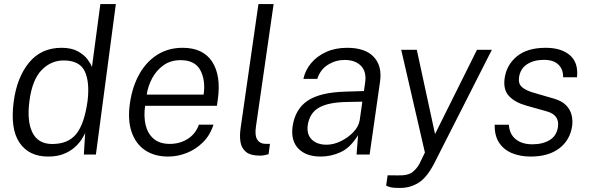

<svg xmlns="http://www.w3.org/2000/svg" viewBox="-20 -763 2908 948"><path d="M217.5 10Q123 10 76.5 -58.2Q30 -126.5 47.5 -260.5Q63.5 -381 123.5 -454Q183.5 -527 284 -527Q333 -527 364.5 -509.5Q396 -492 412.5 -469.5Q429 -447 434 -432L475.5 -743H552L453.5 0H394L400.5 -106Q394.5 -92.5 381.8 -73Q369 -53.5 347.5 -34.5Q326 -15.5 294 -2.8Q262 10 217.5 10ZM238 -52Q317 -52 357 -102.2Q397 -152.5 412.5 -265.5Q423.5 -359 398 -411.8Q372.5 -464.5 294.5 -464.5Q231 -464.5 185 -416.5Q139 -368.5 125.5 -265.5Q112 -165.5 140 -108.8Q168 -52 238 -52Z M810.5 10Q743 10 696.5 -21.2Q650 -52.5 629.8 -111.5Q609.5 -170.5 621.5 -253.5Q633.5 -336 668.2 -397.5Q703 -459 757.2 -493Q811.5 -527 881.5 -527Q982.5 -527 1027.2 -458.8Q1072 -390.5 1055.5 -272.5L1051 -240.5H696.5Q689 -188.5 699 -146Q709 -103.5 738.5 -78Q768 -52.5 818.5 -52.5Q868 -52.5 907 -77.2Q946 -102 962 -147.5H1034Q1017.5 -95.5 982.2 -60.5Q947 -25.5 902 -7.8Q857 10 810.5 10ZM704.5 -296H985.5Q995.5 -368 968.8 -417Q942 -466 872 -466Q822.5 -466 787.2 -440.8Q752 -415.5 731.2 -376.5Q710.5 -337.5 704.5 -296Z M1264 5.5Q1216.5 5.5 1194.2 -13.2Q1172 -32 1167.2 -62.8Q1162.5 -93.5 1168 -130L1256 -743H1331L1243.5 -136.5Q1237.5 -94 1249.8 -74.2Q1262 -54.5 1286.5 -53L1313 -52.5L1306 -1.5Q1282 5.5 1264 5.5Z M1563 10Q1491.5 10 1453.5 -29Q1415.5 -68 1424.5 -138Q1437 -224 1498.5 -265.5Q1560 -307 1684.5 -310.5L1777 -313.5L1783 -356.5Q1790.5 -409 1762.2 -438Q1734 -467 1681.5 -467Q1637.5 -467 1599.5 -443.5Q1561.5 -420 1546.5 -373.5H1478Q1487 -416 1515.8 -450.8Q1544.5 -485.5 1590 -506.2Q1635.5 -527 1693.5 -527Q1783.5 -527 1825.5 -482Q1867.5 -437 1856.5 -360L1805 0H1740.5L1748 -95.5Q1710 -34 1662.5 -12Q1615 10 1563 10ZM1592.5 -48.5Q1627 -48.5 1663 -66Q1699 -83.5 1725 -111Q1751 -138.5 1756 -169L1769 -261L1692.5 -259.5Q1601 -258 1554.8 -231.5Q1508.5 -205 1499.5 -145Q1493.5 -99.5 1519.5 -74Q1545.5 -48.5 1592.5 -48.5Z M1955.5 165Q1914.5 165 1900.5 159.2Q1886.5 153.5 1886.5 153.5L1894 102.5L1944.5 103Q1996 104.5 2018.5 85.2Q2041 66 2051.5 44.5L2078 -10L1961 -517H2038L2128 -101L2335 -517H2408.5L2121.5 48.5Q2085.5 116 2044.8 140.5Q2004 165 1955.5 165Z M2600 10Q2548.5 10 2508 -6.8Q2467.5 -23.5 2444.5 -58.2Q2421.5 -93 2422.5 -147H2492.5Q2495.5 -100.5 2526.5 -75.5Q2557.5 -50.5 2608.5 -50.5Q2660 -50.5 2694.5 -71.8Q2729 -93 2735 -137Q2743 -195.5 2680 -213L2579 -241.5Q2523.5 -257 2493.8 -288Q2464 -319 2471.5 -375.5Q2480.5 -442 2531.8 -484.5Q2583 -527 2674.5 -527Q2751.5 -527 2794 -490.2Q2836.5 -453.5 2829 -381.5H2760.5Q2761 -421 2737 -444.2Q2713 -467.5 2665.5 -467.5Q2616.5 -467.5 2582.5 -445.8Q2548.5 -424 2542.5 -379.5Q2538.5 -349.5 2557.5 -332.8Q2576.5 -316 2615.5 -305L2713.5 -276.5Q2754.5 -265 2775.5 -242.8Q2796.5 -220.5 2802.5 -194Q2808.5 -167.5 2805 -141.5Q2795 -71.5 2741.8 -30.8Q2688.5 10 2600 10Z"/></svg>

Font: Public Sans Light
Style: Italic
Weight: 300
Italic angle: -8°
Designer: The Public Sans project authors (U.S. Web Design System). Libre Franklin designed by Pablo Impallari and Rodrigo Fuenzal
Version: Version 1.007; ttfautohint (v1.8.1) -l 8 -r 50 -G 200 -x 14 